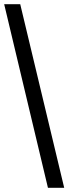

<svg xmlns="http://www.w3.org/2000/svg" viewBox="-20 -780 328 921"><path d="M210 121 0 -760H77L288 121Z"/></svg>

Font: Noto Serif Gujarati ExtraBold
Style: Regular
Weight: 800
Version: Version 2.102